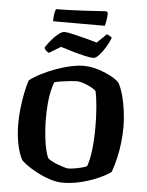

<svg xmlns="http://www.w3.org/2000/svg" viewBox="-67 -1116 894 1169"><g transform="rotate(5 380.5 -531.5)"><path d="M362 0Q322 0 280 -14Q238 -28 201.5 -47.5Q165 -67 139.5 -85.5Q114 -104 105 -114Q83 -152 71.5 -211.5Q60 -271 60 -333Q60 -384 66 -434Q72 -484 81 -528Q90 -572 101 -603Q131 -626 172.5 -647Q214 -668 260.5 -685Q307 -702 351 -711Q395 -720 429 -720Q457 -720 490 -712.5Q523 -705 554.5 -692Q586 -679 610 -664.5Q634 -650 646 -636Q663 -605 675 -560.5Q687 -516 693.5 -466Q700 -416 700 -370Q700 -322 694.5 -274Q689 -226 678.5 -180.5Q668 -135 653 -92Q624 -70 575 -48.5Q526 -27 470 -13.5Q414 0 362 0ZM386 -89Q397 -89 419 -92Q441 -95 464.5 -101Q488 -107 500 -113Q511 -141 517.5 -179.5Q524 -218 527 -262.5Q530 -307 530 -351Q530 -417 525 -476.5Q520 -536 512 -572Q505 -581 489.5 -590Q474 -599 456 -606.5Q438 -614 421.5 -618.5Q405 -623 395 -623Q381 -623 355 -620.5Q329 -618 302.5 -614Q276 -610 257 -605Q247 -581 239.5 -547Q232 -513 228.5 -471Q225 -429 225 -382Q225 -316 233.5 -250.5Q242 -185 259 -143Q265 -135 282.5 -125.5Q300 -116 321 -108Q342 -100 360.5 -94.5Q379 -89 386 -89ZM480 -773Q464 -773 429.5 -780.5Q395 -788 354.5 -800Q314 -812 279 -823L208 -780Q201 -783 192 -790.5Q183 -798 179 -809Q193 -832 213.5 -856.5Q234 -881 255.5 -898Q277 -915 292 -915Q308 -915 343 -907Q378 -899 418.5 -888.5Q459 -878 493 -868L551 -924Q558 -920 565.5 -916.5Q573 -913 582 -905Q571 -876 552.5 -845.5Q534 -815 514.5 -794Q495 -773 480 -773ZM217 -974Q217 -1006 221 -1025Q225 -1044 229 -1049Q262 -1049 306.5 -1050.5Q351 -1052 397 -1054.5Q443 -1057 480 -1059.5Q517 -1062 534 -1063L545 -1054Q544 -1026 540 -1004Q536 -982 533 -974Z"/></g></svg>

Font: Texturina 12pt ExtraBold
Style: Regular
Weight: 800
Designer: Guillermo Torres Carreño
Foundry: Omnibus-Type
Version: Version 1.002